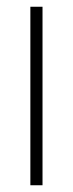

<svg xmlns="http://www.w3.org/2000/svg" viewBox="-20 -549 215 569"><path d="M106 0H70V-529H106Z"/></svg>

Font: Noto Sans Khmer ExtraCondensed ExtraLight
Style: Regular
Weight: 250
Width: 2
Designer: Danh Hong and the Monotype Design Team
Foundry: Monotype Imaging Inc.
Version: Version 2.004